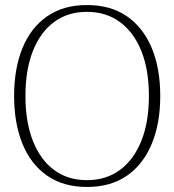

<svg xmlns="http://www.w3.org/2000/svg" viewBox="-20 -729 692 762"><path d="M325 13Q232 13 167.5 -31.5Q103 -76 69.5 -157.5Q36 -239 36 -348Q36 -458 69.5 -539Q103 -620 167.5 -664.5Q232 -709 325 -709Q419 -709 483.5 -664.5Q548 -620 582 -539Q616 -458 616 -348Q616 -239 582 -157.5Q548 -76 483.5 -31.5Q419 13 325 13ZM325 -14Q401 -14 456 -54.5Q511 -95 541 -170Q571 -245 571 -348Q571 -452 541 -526.5Q511 -601 456 -641.5Q401 -682 325 -682Q249 -682 194.5 -641.5Q140 -601 110.5 -526.5Q81 -452 81 -348Q81 -245 110.5 -170Q140 -95 194.5 -54.5Q249 -14 325 -14Z"/></svg>

Font: Panamera Light
Style: Regular
Weight: 300
Designer: Bastien Sozeau
Foundry: NBR — Bastien Sozeau
Version: Version 3.002; ttfautohint (v1.8.4.7-5d5b);gftools[0.9.33]